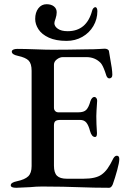

<svg xmlns="http://www.w3.org/2000/svg" viewBox="-20 -886 608 911"><path d="M31 -7Q31 -20 60 -26Q98 -34 114 -49.5Q130 -65 130 -98V-550Q130 -584 116 -598.5Q102 -613 65 -621Q36 -627 36 -641Q36 -647 43 -650.5Q50 -654 62 -654Q97 -654 149 -652Q199 -650 229 -650Q296 -650 394 -652Q427 -652 450.5 -653.5Q474 -655 477 -655Q484 -655 490 -652Q496 -649 497 -643L502 -613Q513 -556 513 -531Q513 -522 508.5 -518Q504 -514 499 -514Q490 -514 485 -526Q484 -530 478.5 -545.5Q473 -561 468 -571Q463 -581 458 -587Q431 -615 390 -615H278Q264 -615 250 -604.5Q236 -594 236 -579V-375Q236 -365 242 -359Q248 -353 257 -353H351Q378 -353 389.5 -365Q401 -377 409 -406Q416 -426 428 -426Q433 -426 437 -421Q441 -416 441 -408Q437 -352 437 -335Q437 -298 440 -256V-252Q440 -236 431 -236Q415 -236 407 -265Q400 -292 389.5 -304.5Q379 -317 360 -317H267Q250 -317 243 -311.5Q236 -306 236 -291V-100Q236 -66 250.5 -52Q265 -38 297 -38H376Q434 -38 461 -57Q477 -68 490 -86Q503 -104 518 -135Q526 -148 535 -147Q546 -147 546 -131Q546 -115 536 -78.5Q526 -42 515 -11Q508 5 498 5Q428 5 348 2Q321 1 278.5 0Q236 -1 180 -1Q152 -1 123 2Q66 5 57 5Q31 5 31 -7ZM147 -796Q147 -827 162 -846.5Q177 -866 201 -866Q223 -866 236 -855.5Q249 -845 249 -828Q249 -814 244 -799Q238 -783 238 -776Q238 -761 254.5 -749.5Q271 -738 301 -738Q391 -738 417 -835Q419 -843 423.5 -847.5Q428 -852 432 -852Q437 -852 439.5 -846.5Q442 -841 442 -833Q442 -795 423 -762.5Q404 -730 370.5 -711Q337 -692 296 -692Q245 -692 211.5 -707.5Q178 -723 162.5 -747Q147 -771 147 -796Z"/></svg>

Font: EB Garamond Medium
Style: Regular
Weight: 500
Designer: Georg Duffner and Octavio Pardo
Foundry: Georg Duffner
Version: Version 1.000